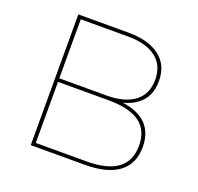

<svg xmlns="http://www.w3.org/2000/svg" viewBox="-123 -833 997 966"><g transform="rotate(20 376.0 -350.0)"><path d="M137 -700H406Q512 -700 572.5 -654.5Q633 -609 633 -523Q633 -438 575 -394Q517 -350 419 -350L436 -363Q552 -363 611 -317.5Q670 -272 670 -183Q670 -94 608.5 -47Q547 0 425 0H137ZM429 -19Q650 -19 650 -183Q650 -266 594.5 -306Q539 -346 429 -346H157V-19ZM409 -365Q507 -365 560 -405.5Q613 -446 613 -523Q613 -600 560 -640.5Q507 -681 409 -681H157V-365Z"/></g></svg>

Font: Montserrat
Style: Regular
Weight: 400
Designer: Julieta Ulanovsky
Foundry: Julieta Ulanovsky
Version: Version 8.000